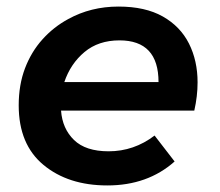

<svg xmlns="http://www.w3.org/2000/svg" viewBox="-20 -559 670 585"><path d="M307 6Q188 6 112.5 -56.5Q37 -119 37 -238Q37 -300.5 56.2 -351Q75.5 -401.5 109.5 -439.2Q143.5 -477 188 -501Q257 -539 341 -539Q422.5 -539 476 -508.8Q529.5 -478.5 555.8 -426.2Q582 -374 582 -308Q582 -266 572 -222H166Q170 -167 205.5 -132.5Q241 -98 311 -98Q388 -98 451 -146L512 -67Q430 6 307 6ZM463 -309Q463 -436 344 -436Q280 -436 237.5 -400.5Q195 -365 176 -309Z"/></svg>

Font: Argentum Sans Medium
Style: Italic
Weight: 500
Italic angle: -11°
Designer: Julieta Ulanovsky (font), Cristiano Sobral (main changes and remaster)
Foundry: Julieta Ulanovsky (font), Cristiano Sobral (main changes and remaster)
Version: Version 2.007;June 15, 2022;FontCreator 14.0.0.2814 64-bit; 